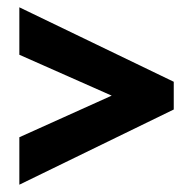

<svg xmlns="http://www.w3.org/2000/svg" viewBox="-20 -622 525 526"><path d="M33 -246V-116L456 -322V-398L33 -602V-472L286 -360Z"/></svg>

Font: Noto Sans Lao UI ExtCond ExtBd
Style: Regular
Weight: 800
Width: 2
Designer: Monotype Design Team
Foundry: Monotype Imaging Inc.
Version: Version 2.000